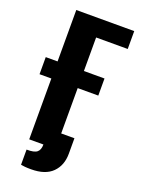

<svg xmlns="http://www.w3.org/2000/svg" viewBox="-177 -889 838 1130"><g transform="rotate(20 241.5 -324.0)"><path d="M97 0V-810H460V-698H262V0ZM167 162Q144 162 128.5 160.5Q113 159 103 157V62Q150 63 168 48.5Q186 34 186 0V-97H345V0Q345 73 300.5 117.5Q256 162 167 162ZM23 -381V-488H391V-381Z"/></g></svg>

Font: Oswald SemiBold
Style: Regular
Weight: 600
Designer: Vernon Adams
Foundry: Vernon Adams
Version: Version 4.103;gftools[0.9.33.dev8+g029e19f]